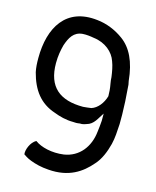

<svg xmlns="http://www.w3.org/2000/svg" viewBox="-102 -639 656 805"><g transform="rotate(15 225.5 -236.0)"><path d="M23 -347C23 -325 24 -306 28 -287C47 -214 83 -165 150 -143C173 -134 202 -126 233 -126C241 -125 251 -125 262 -127H271C277 -128 283 -129 290 -132C321 -140 331 -169 348 -193V-162C347 -146 345 -129 343 -113C336 -46 296 6 231 16C180 23 132 11 105 -9C82 3 68 39 71 58C76 61 87 70 106 77C127 85 153 92 185 94C274 101 328 64 368 17C391 -8 405 -44 414 -79C421 -107 422 -136 424 -168V-209C424 -219 423 -228 423 -238L422 -266C421 -289 418 -314 417 -337L414 -352C406 -435 379 -488 337 -519C302 -545 261 -561 221 -565C83 -581 23 -481 23 -347ZM100 -346C100 -378 105 -403 111 -426C123 -461 138 -490 177 -493C193 -494 210 -492 226 -489C277 -483 313 -451 325 -415C333 -395 337 -371 340 -349C340 -331 346 -312 347 -293L348 -270V-268C339 -237 318 -210 292 -202C280 -200 268 -199 257 -198C156 -198 100 -242 100 -346Z"/></g></svg>

Font: SolarCharger
Style: 550
Weight: 400
Designer: Mew Too
Foundry: Cannot Into Space Fonts/KineticPlasma Fonts
Version: Version 1.100